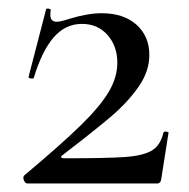

<svg xmlns="http://www.w3.org/2000/svg" viewBox="-20 -430 442 450"><path d="M255 -283Q255 -322 232 -348Q209 -374 172 -374Q133 -374 105.5 -342Q78 -310 59 -247Q59 -246 55 -246Q46 -246 47 -250L88 -408Q88 -410 92 -410Q95 -410 97.5 -408.5Q100 -407 99 -406Q98 -402 98 -395Q98 -379 113 -379Q122 -379 143 -386Q186 -399 218 -399Q270 -399 300 -372Q330 -345 330 -301Q330 -263 305 -227Q280 -191 241.5 -158Q203 -125 126 -66Q122 -63 123.5 -61Q125 -59 130 -59Q231 -59 273 -62Q315 -65 335.5 -77Q356 -89 363 -119Q364 -122 369.5 -121.5Q375 -121 375 -119L358 -11Q358 -7 355.5 -3.5Q353 0 349 0H44Q39 0 36 -7.5Q33 -15 37 -19Q124 -92 169.5 -136.5Q215 -181 235 -215Q255 -249 255 -283Z"/></svg>

Font: Cormorant Upright Medium
Style: Regular
Weight: 500
Designer: Christian Thalmann (Catharsis Fonts)
Foundry: Catharsis Fonts
Version: Version 3.302